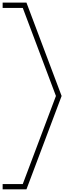

<svg xmlns="http://www.w3.org/2000/svg" viewBox="-20 -990 570 1453"><path d="M152.3 402.8 403.3 -263.7 152.3 -930.2H0V-970.2H180.2L446.3 -263.7L180.2 442.9H0V402.8Z"/></svg>

Font: AzarMehrMSRS1
Style: Regular
Weight: 1
Designer: Amin Abedi
Version: Version 1.00